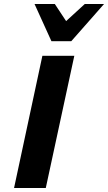

<svg xmlns="http://www.w3.org/2000/svg" viewBox="-20 -936 538 956"><path d="M50 0 191 -658H350L208 0ZM236 -731 282 -806 402 -916H498L335 -731ZM236 -731 152 -916H253L325 -807L335 -731Z"/></svg>

Font: Ysabeau Infant ExtraBold
Style: Italic
Weight: 800
Italic angle: -12°
Designer: Christian Thalmann (Catharsis Fonts)
Version: Version 2.001;gftools[0.9.30]; featfreeze: ss01,ss02,lnum